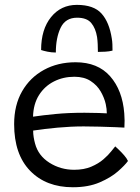

<svg xmlns="http://www.w3.org/2000/svg" viewBox="-20 -796 590 808"><path d="M518.5 -118.5Q506 -101 476.5 -75Q447 -49 399.5 -28.5Q352 -8 286.5 -8Q174 -8 106.8 -77.2Q39.5 -146.5 39.5 -273.5Q39.5 -353.5 73 -411.8Q106.5 -470 165 -502Q223.5 -534 298 -534Q391.5 -534 443.5 -475Q495.5 -416 503 -318.5Q505.5 -288 503.5 -259Q495.5 -259.5 465.5 -260.8Q435.5 -262 398.5 -263Q361.5 -264 332 -264Q279 -264 222 -258.8Q165 -253.5 119.5 -246.5Q119.5 -232 121.8 -218.2Q124 -204.5 127.5 -192Q141 -141 188 -111.2Q235 -81.5 292 -81.5Q333.5 -81.5 364 -94.5Q394.5 -107.5 415.2 -125.5Q436 -143.5 448 -159Q460 -174.5 465 -180Q469 -176.5 480.2 -165.8Q491.5 -155 502.8 -142Q514 -129 518.5 -118.5ZM119 -305Q159.5 -311 213.5 -316.2Q267.5 -321.5 336 -321.5Q371.5 -321.5 395.5 -320.5Q419.5 -319.5 429.5 -319Q429.5 -337.5 425 -358Q419 -384.5 403.8 -411Q388.5 -437.5 361.2 -455.2Q334 -473 293 -473Q246 -473 207 -453.2Q168 -433.5 144.2 -396Q120.5 -358.5 119 -305ZM153 -585.5Q153 -672.5 194.8 -724Q236.5 -775.5 303.5 -775.5Q374.5 -775.5 407.2 -739Q440 -702.5 450.5 -634Q452.5 -622.5 453 -609.8Q453.5 -597 453.5 -583Q440 -579.5 423.2 -578.5Q406.5 -577.5 392 -577.5Q392 -594.5 391.2 -610.2Q390.5 -626 388.5 -640Q382.5 -677 364 -699.2Q345.5 -721.5 304.5 -721.5Q255.5 -721.5 235.2 -679.2Q215 -637 215 -575Q197 -575 180 -578.5Q163 -582 153 -585.5Z"/></svg>

Font: Grandstander Light
Style: Regular
Weight: 300
Designer: Tyler Finck
Foundry: Etcetera Type Co
Version: Version 1.200; ttfautohint (v1.8.3)